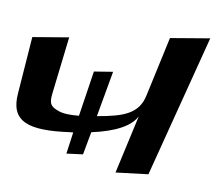

<svg xmlns="http://www.w3.org/2000/svg" viewBox="-82 -569 716 628"><g transform="rotate(10 276.0 -255.0)"><path d="M247 -183 274 -335 212 -325 189 -174C158 -171 135 -172 120 -178C91 -188 87 -199 91 -233L113 -421L-6 -401L-20 -212C-28 -117 33 -97 169 -116L180 -117L170 -45L224 -52L238 -128C316 -145 364 -171 382 -206L339 -12L446 -25L568 -498L438 -476L395 -278C382 -216 335 -198 247 -183Z"/></g></svg>

Font: Gamestation Warped
Style: Italic
Weight: 400
Designer: Jonas Hecksher
Foundry: Jonas Hecksher, Playtypeª, e-types AS
Version: Version 1.003